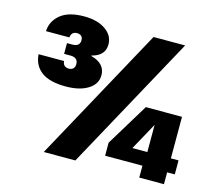

<svg xmlns="http://www.w3.org/2000/svg" viewBox="-102 -842 1094 969"><g transform="rotate(15 445.5 -357.0)"><path d="M224 -714Q293 -714 335.5 -684.5Q378 -655 378 -609Q378 -578 360 -559Q342 -540 310 -533V-530Q384 -510 384 -449Q384 -403 340 -375.5Q296 -348 224 -348Q139 -348 96.5 -380Q54 -412 50 -470H183Q186 -439 216 -439Q230 -439 238.5 -447Q247 -455 247 -471Q247 -488 236.5 -496.5Q226 -505 208 -505H174V-561H202Q241 -561 241 -594Q241 -608 233 -615.5Q225 -623 210 -623Q182 -623 178 -592H56Q58 -644 100 -679Q142 -714 224 -714ZM753 -704 368 0H203L588 -704ZM871 -62H831V0H702V-62H507V-130L642 -352H831V-135H871ZM708 -277 630 -135H708Z"/></g></svg>

Font: IBM-Poppins
Style: Poppins-Bold
Weight: 700
Designer: Mike Abbink, Paul van der Laan, Pieter van Rosmalen, Ben Mitchell, Mark Frömberg
Foundry: Bold Monday
Version: Version 1.1